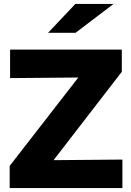

<svg xmlns="http://www.w3.org/2000/svg" viewBox="-20 -951 663 971"><path d="M29 0V-112L376 -559L31 -556V-700H596V-588L251 -141L599 -144V0ZM223 -785 361 -931H554L362 -785Z"/></svg>

Font: Red Hat Text VF
Style: Regular
Weight: 300
Designer: Pentagram, MCKL
Foundry: Pentagram, MCKL
Version: Version 1.023